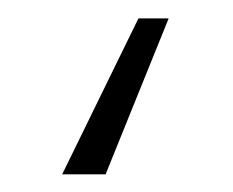

<svg xmlns="http://www.w3.org/2000/svg" viewBox="-20 1 260 214"><path d="M168 21.5 97.7 195.3H49.3L134.3 21.5Z"/></svg>

Font: Inter 24pt ExtraLight
Style: Regular
Weight: 250
Designer: Rasmus Andersson
Foundry: rsms
Version: Version 4.001;git-66647c0bb